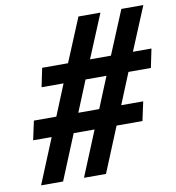

<svg xmlns="http://www.w3.org/2000/svg" viewBox="-82 -803 806 877"><g transform="rotate(-10 321.5 -365.0)"><path d="M641 -730 557 -528H643L625 -441H521L462 -297H564L545 -209H425L339 0H237L323 -209H226L140 0H38L124 -209H38L57 -297H161L220 -441H118L136 -528H256L340 -730H442L358 -528H455L539 -730ZM263 -297H360L419 -441H322Z"/></g></svg>

Font: Nacelle Bold
Style: Italic
Weight: 700
Italic angle: -12°
Designer: Sora Sagano
Foundry: Sora Sagano
Version: Version 1.000;FEAKit 1.0